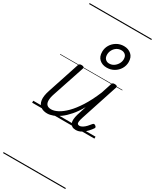

<svg xmlns="http://www.w3.org/2000/svg" viewBox="-373 -1118 1392 1725"><g transform="rotate(30 323.0 -255.0)"><path d="M164 17Q123 17 96 -2.5Q69 -22 63 -62.5Q57 -103 78 -166L186 -494Q190 -506 196.5 -510.5Q203 -515 216 -515Q233 -515 239 -509Q245 -503 241 -491L131 -161Q117 -120 117.5 -91Q118 -62 132.5 -47.5Q147 -33 177 -33Q208 -33 246 -53Q284 -73 326 -115Q368 -157 411.5 -225Q455 -293 496 -391L530 -495Q534 -508 540 -512Q546 -516 560 -516Q576 -516 582.5 -510.5Q589 -505 585 -493L458 -105Q450 -80 448 -63.5Q446 -47 452 -39.5Q458 -32 470 -32Q487 -32 504 -43Q521 -54 536.5 -70.5Q552 -87 564 -103Q570 -111 577 -112Q584 -113 592 -107Q602 -100 603.5 -93.5Q605 -87 600 -80Q588 -62 567.5 -39.5Q547 -17 519.5 0Q492 17 460 17Q436 17 421.5 7.5Q407 -2 400.5 -18.5Q394 -35 396 -58Q398 -81 406 -109L437 -206Q402 -144 365 -101.5Q328 -59 292.5 -33Q257 -7 224 5Q191 17 164 17ZM421 -607Q376 -607 346 -633.5Q316 -660 316 -711Q316 -749 335 -781Q354 -813 387.5 -833Q421 -853 462 -853Q507 -853 538 -826.5Q569 -800 569 -749Q569 -711 549.5 -678.5Q530 -646 496.5 -626.5Q463 -607 421 -607ZM422 -650Q450 -650 471 -664.5Q492 -679 505 -701.5Q518 -724 518 -749Q518 -779 501.5 -794Q485 -809 461 -809Q433 -809 412 -795Q391 -781 379 -758.5Q367 -736 367 -711Q367 -681 383 -665.5Q399 -650 422 -650ZM0 513H646V523H0ZM0 -20H646V0H0ZM0 -505H646V-500H0ZM0 -1033H646V-1023H0Z"/></g></svg>

Font: Playwrite IN Guides
Style: Regular
Weight: 400
Designer: Veronika Burian, José Scaglione
Foundry: TypeTogether
Version: Version 1.003